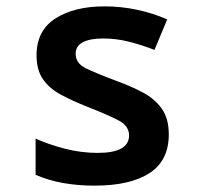

<svg xmlns="http://www.w3.org/2000/svg" viewBox="-20 -573 640 604"><path d="M277 11Q226 11 180 3Q134 -5 92 -23V-137Q134 -118 185 -105Q236 -92 287 -92Q386 -92 386 -147Q386 -176 355 -193Q324 -210 255 -237Q207 -256 171 -275.5Q135 -295 115 -324Q95 -353 95 -399Q95 -477 154.5 -515Q214 -553 309 -553Q360 -553 410 -542.5Q460 -532 506 -512L466 -416Q425 -432 385 -442Q345 -452 304 -452Q263 -452 240.5 -440Q218 -428 218 -404Q218 -374 249.5 -358.5Q281 -343 345 -319Q392 -302 429.5 -282Q467 -262 489 -231Q511 -200 511 -150Q511 -68 450.5 -28.5Q390 11 277 11Z"/></svg>

Font: Noto Sans Mono SemiBold
Style: Regular
Weight: 600
Designer: Monotype Design Team
Foundry: Monotype Imaging Inc.
Version: Version 2.014; ttfautohint (v1.8.4.7-5d5b)